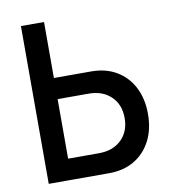

<svg xmlns="http://www.w3.org/2000/svg" viewBox="-79 -762 744 831"><g transform="rotate(-10 293.0 -346.5)"><path d="M163.1 0V-92.8H305.7Q367.2 -92.8 404.3 -128.7Q441.4 -164.6 441.4 -223.6Q441.4 -283.2 404.3 -318.8Q367.2 -354.5 305.7 -354.5H153.3V-447.3H334Q397.5 -447.3 444.6 -419.4Q491.7 -391.6 517.8 -341.3Q543.9 -291 543.9 -223.6Q543.9 -156.2 517.8 -106Q491.7 -55.7 444.6 -27.8Q397.5 0 334 0ZM68.4 0V-693.4H169.9V0Z"/></g></svg>

Font: Cascadia Code
Style: Regular
Weight: 400
Designer: Aaron Bell
Foundry: Saja Typeworks
Version: Version 2404.023